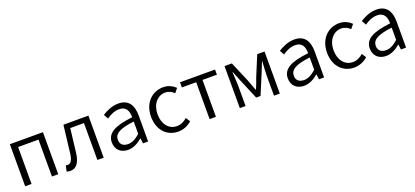

<svg xmlns="http://www.w3.org/2000/svg" viewBox="30 -1430 5009 2318"><g transform="rotate(-20 2535.0 -270.5)"><path d="M94 0H176V-474H438V0H519V-540H94Z M672 13C748 13 794 -46 809 -165C822 -269 834 -371 846 -474H1022V0H1103V-540H782C767 -422 754 -304 740 -185C730 -103 704 -66 665 -66C655 -66 648 -68 641 -70L625 5C640 10 652 13 672 13Z M1415 13C1483 13 1545 -22 1597 -66H1600L1608 0H1674V-335C1674 -465 1622 -554 1491 -554C1404 -554 1328 -514 1282 -484L1314 -426C1355 -455 1413 -486 1478 -486C1571 -486 1594 -414 1593 -341C1361 -315 1258 -257 1258 -139C1258 -41 1326 13 1415 13ZM1437 -53C1382 -53 1337 -79 1337 -144C1337 -218 1402 -264 1593 -286V-128C1538 -79 1491 -53 1437 -53Z M2060 13C2125 13 2187 -14 2234 -56L2198 -111C2164 -80 2118 -55 2067 -55C1963 -55 1893 -141 1893 -269C1893 -398 1968 -485 2069 -485C2114 -485 2149 -465 2181 -436L2224 -489C2186 -524 2137 -554 2066 -554C1929 -554 1809 -450 1809 -269C1809 -91 1918 13 2060 13Z M2464 0H2545V-474H2730V-540H2280V-474H2464Z M2852 0H2926V-258C2926 -305 2920 -382 2917 -438H2921C2937 -396 2955 -353 2971 -313L3081 -52H3137L3246 -313C3262 -353 3280 -396 3296 -438H3300C3297 -382 3291 -305 3291 -258V0H3366V-540H3272L3163 -277C3149 -232 3130 -188 3112 -144H3107C3092 -188 3074 -232 3058 -277L2946 -540H2852Z M3676 13C3744 13 3806 -22 3858 -66H3861L3869 0H3935V-335C3935 -465 3883 -554 3752 -554C3665 -554 3589 -514 3543 -484L3575 -426C3616 -455 3674 -486 3739 -486C3832 -486 3855 -414 3854 -341C3622 -315 3519 -257 3519 -139C3519 -41 3587 13 3676 13ZM3698 -53C3643 -53 3598 -79 3598 -144C3598 -218 3663 -264 3854 -286V-128C3799 -79 3752 -53 3698 -53Z M4321 13C4386 13 4448 -14 4495 -56L4459 -111C4425 -80 4379 -55 4328 -55C4224 -55 4154 -141 4154 -269C4154 -398 4229 -485 4330 -485C4375 -485 4410 -465 4442 -436L4485 -489C4447 -524 4398 -554 4327 -554C4190 -554 4070 -450 4070 -269C4070 -91 4179 13 4321 13Z M4729 13C4797 13 4859 -22 4911 -66H4914L4922 0H4988V-335C4988 -465 4936 -554 4805 -554C4718 -554 4642 -514 4596 -484L4628 -426C4669 -455 4727 -486 4792 -486C4885 -486 4908 -414 4907 -341C4675 -315 4572 -257 4572 -139C4572 -41 4640 13 4729 13ZM4751 -53C4696 -53 4651 -79 4651 -144C4651 -218 4716 -264 4907 -286V-128C4852 -79 4805 -53 4751 -53Z"/></g></svg>

Font: Noto Sans HK DemiLight
Style: Regular
Weight: 350
Designer: Ryoko NISHIZUKA 西塚涼子 (kana, bopomofo & ideographs); Paul D. Hunt (Latin, Greek & Cyrillic); Sandoll Communications 산돌커뮤니
Foundry: Adobe
Version: Version 2.004;hotconv 1.0.118;makeotfexe 2.5.65603